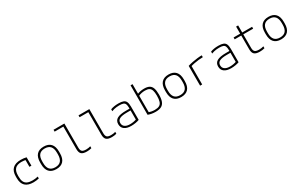

<svg xmlns="http://www.w3.org/2000/svg" viewBox="230 -2358 6140 3995"><g transform="rotate(-30 3300.0 -360.0)"><path d="M350 10Q89 10 89 -240V-280Q89 -530 350 -530Q423 -530 483 -514V-313H435V-505L459 -469Q434 -477 403 -481Q372 -485 341 -485Q237 -485 187.5 -434.5Q138 -384 138 -278V-242Q138 -170 160 -124Q182 -78 229.5 -56.5Q277 -35 351 -35Q385 -35 417.5 -39Q450 -43 483 -51V-6Q453 1 418.5 5.5Q384 10 350 10Z M900 10Q788 10 730.5 -53Q673 -116 673 -240V-280Q673 -404 730.5 -467Q788 -530 900 -530Q1012 -530 1069.5 -467Q1127 -404 1127 -280V-240Q1127 -116 1069.5 -53Q1012 10 900 10ZM900 -35Q990 -35 1034 -86Q1078 -137 1078 -242V-278Q1078 -383 1034 -434Q990 -485 900 -485Q810 -485 766 -434Q722 -383 722 -278V-242Q722 -137 766 -86Q810 -35 900 -35Z M1632 10Q1542 10 1503.5 -25Q1465 -60 1465 -143V-685H1255V-730H1515V-152Q1515 -86 1542 -60.5Q1569 -35 1640 -35Q1671 -35 1696 -39Q1721 -43 1745 -51V-5Q1717 3 1689.5 6.5Q1662 10 1632 10Z M2232 10Q2142 10 2103.5 -25Q2065 -60 2065 -143V-685H1855V-730H2115V-152Q2115 -86 2142 -60.5Q2169 -35 2240 -35Q2271 -35 2296 -39Q2321 -43 2345 -51V-5Q2317 3 2289.5 6.5Q2262 10 2232 10Z M2700 10Q2592 10 2535 -33Q2478 -76 2478 -156Q2478 -242 2546 -281Q2614 -320 2761 -320H2866V-277H2760Q2636 -277 2581.5 -248.5Q2527 -220 2527 -156Q2527 -97 2570.5 -65Q2614 -33 2696 -33Q2739 -33 2783.5 -41.5Q2828 -50 2858 -63L2844 -35V-339Q2844 -398 2831 -430Q2818 -462 2785.5 -474Q2753 -486 2692 -486Q2657 -486 2626 -482.5Q2595 -479 2565.5 -472Q2536 -465 2507 -453V-499Q2545 -514 2591.5 -522Q2638 -530 2694 -530Q2770 -530 2813.5 -513Q2857 -496 2874.5 -454.5Q2892 -413 2892 -340V-22Q2857 -8 2804 1Q2751 10 2700 10Z M3285 10Q3231 10 3185 1Q3139 -8 3105 -22V-730H3153V-34L3137 -64Q3168 -50 3207 -42Q3246 -34 3289 -34Q3359 -34 3399 -56Q3439 -78 3456 -129.5Q3473 -181 3473 -269Q3473 -351 3457.5 -398Q3442 -445 3406.5 -465Q3371 -485 3309 -485Q3264 -485 3223 -476Q3182 -467 3143 -448L3129 -490Q3168 -509 3214 -519.5Q3260 -530 3312 -530Q3389 -530 3435 -505Q3481 -480 3501.5 -423Q3522 -366 3522 -270Q3522 -168 3498.5 -106.5Q3475 -45 3423.5 -17.5Q3372 10 3285 10Z M3900 10Q3788 10 3730.5 -53Q3673 -116 3673 -240V-280Q3673 -404 3730.5 -467Q3788 -530 3900 -530Q4012 -530 4069.5 -467Q4127 -404 4127 -280V-240Q4127 -116 4069.5 -53Q4012 10 3900 10ZM3900 -35Q3990 -35 4034 -86Q4078 -137 4078 -242V-278Q4078 -383 4034 -434Q3990 -485 3900 -485Q3810 -485 3766 -434Q3722 -383 3722 -278V-242Q3722 -137 3766 -86Q3810 -35 3900 -35Z M4355 -475Q4408 -492 4469 -504Q4530 -516 4590 -523Q4650 -530 4700 -530V-485Q4653 -485 4598.5 -479Q4544 -473 4490 -462.5Q4436 -452 4390 -437L4405 -461V0H4355Z M5100 10Q4992 10 4935 -33Q4878 -76 4878 -156Q4878 -242 4946 -281Q5014 -320 5161 -320H5266V-277H5160Q5036 -277 4981.5 -248.5Q4927 -220 4927 -156Q4927 -97 4970.5 -65Q5014 -33 5096 -33Q5139 -33 5183.5 -41.5Q5228 -50 5258 -63L5244 -35V-339Q5244 -398 5231 -430Q5218 -462 5185.5 -474Q5153 -486 5092 -486Q5057 -486 5026 -482.5Q4995 -479 4965.5 -472Q4936 -465 4907 -453V-499Q4945 -514 4991.5 -522Q5038 -530 5094 -530Q5170 -530 5213.5 -513Q5257 -496 5274.5 -454.5Q5292 -413 5292 -340V-22Q5257 -8 5204 1Q5151 10 5100 10Z M5788 10Q5697 10 5657.5 -25Q5618 -60 5618 -143V-475H5460V-520H5618V-690H5667V-520H5904V-475H5667V-152Q5667 -86 5695 -60.5Q5723 -35 5795 -35Q5825 -35 5852 -39Q5879 -43 5904 -51V-5Q5876 3 5847 6.5Q5818 10 5788 10Z M6300 10Q6188 10 6130.5 -53Q6073 -116 6073 -240V-280Q6073 -404 6130.5 -467Q6188 -530 6300 -530Q6412 -530 6469.5 -467Q6527 -404 6527 -280V-240Q6527 -116 6469.5 -53Q6412 10 6300 10ZM6300 -35Q6390 -35 6434 -86Q6478 -137 6478 -242V-278Q6478 -383 6434 -434Q6390 -485 6300 -485Q6210 -485 6166 -434Q6122 -383 6122 -278V-242Q6122 -137 6166 -86Q6210 -35 6300 -35Z"/></g></svg>

Font: M PLUS Code Latin Expanded Light
Style: Regular
Weight: 300
Width: 7
Designer: Coji Morishita
Foundry: UNDERFOREST DESIGN
Version: Version 1.002; ttfautohint (v1.8.3)